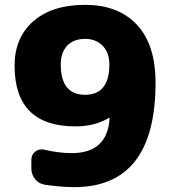

<svg xmlns="http://www.w3.org/2000/svg" viewBox="-20 -760 700 790"><path d="M430 -495Q430 -543 402.5 -571.5Q375 -600 330 -600Q283 -600 256.5 -572Q230 -544 230 -495Q230 -370 330 -370Q430 -370 430 -495ZM330 -740Q467 -740 543.5 -658Q620 -576 620 -420Q620 10 285 10Q234 10 164 0Q140 -4 124.5 -23Q109 -42 109 -67V-103Q109 -124 125.5 -136.5Q142 -149 163 -144Q221 -130 275 -130Q422 -130 431 -273Q431 -275 430 -275H428Q371 -240 290 -240Q40 -240 40 -490Q40 -605 117 -672.5Q194 -740 330 -740Z"/></svg>

Font: Rounded Mplus 1c Black
Style: Regular
Weight: 900
Version: Version 1.059.20150529